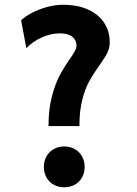

<svg xmlns="http://www.w3.org/2000/svg" viewBox="-20 -772 572 804"><path d="M272 -524.4Q286.6 -545.4 293.5 -557.9Q300.3 -570.3 300.3 -581.1Q300.3 -604 282.5 -618.2Q264.6 -632.3 230.5 -632.3Q193.8 -632.3 156 -615.7Q118.2 -599.1 90.3 -570.3L68.4 -687Q85 -703.1 113.3 -718Q141.6 -732.9 176 -742.4Q210.4 -752 244.1 -752Q305.2 -752 349.4 -731.7Q393.6 -711.4 416.5 -676Q439.5 -640.6 439.5 -595.7Q439.5 -570.8 429.2 -550.3Q418.9 -529.8 396 -498Q370.6 -462.4 353.8 -432.1Q336.9 -401.9 324.7 -354.7Q312.5 -307.6 312.5 -244.1H183.1Q183.1 -313.5 197 -366.7Q210.9 -419.9 229 -454.3Q247.1 -488.8 272 -524.4ZM249 -158.7Q273.4 -158.7 293 -147.7Q312.5 -136.7 323.5 -117.2Q334.5 -97.7 334.5 -73.2Q334.5 -48.3 323.5 -28.8Q312.5 -9.3 293.2 1.5Q273.9 12.2 249 12.2Q224.6 12.2 205.1 1.5Q185.5 -9.3 174.6 -28.8Q163.6 -48.3 163.6 -73.2Q163.6 -97.7 174.6 -117.2Q185.5 -136.7 205.1 -147.7Q224.6 -158.7 249 -158.7Z"/></svg>

Font: Lesson One
Style: Bold
Weight: 700
Designer: But Ko, Victor Gaultney, Annie Olsen, Julie Remington, Don Collingsworth, Eric Hays, Becca Hirsbrunner
Version: Version 1.100